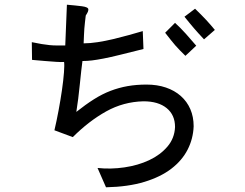

<svg xmlns="http://www.w3.org/2000/svg" viewBox="-20 -736 1040 815"><path d="M330 -477Q328 -463 325 -436.5Q322 -410 319 -379.5Q316 -349 312 -317Q308 -285 304 -261Q343 -292 378.5 -314.5Q414 -337 449.5 -350.5Q485 -364 522 -370.5Q559 -377 602 -377Q647 -377 684 -364.5Q721 -352 747.5 -328.5Q774 -305 788 -272.5Q802 -240 802 -200Q800 -147 776.5 -101Q753 -55 707.5 -20Q662 15 593 36Q524 57 430 59L394 -23Q450 -17 508 -25.5Q566 -34 613 -56Q660 -78 690.5 -113.5Q721 -149 723 -197Q723 -248 687.5 -277Q652 -306 589 -306Q504 -304 430.5 -263Q357 -222 289 -154L211 -183Q220 -221 228.5 -266.5Q237 -312 243 -353.5Q249 -395 251.5 -428Q254 -461 252 -473Q241 -472 218 -473.5Q195 -475 171.5 -477Q148 -479 131 -480.5Q114 -482 116 -482L115 -557Q139 -552 157 -549Q175 -546 190.5 -544.5Q206 -543 221.5 -543Q237 -543 257 -543L264 -716Q300 -713 327.5 -709.5Q355 -706 355 -696Q355 -691 353 -686Q351 -681 344 -670Q342 -653 340.5 -640Q339 -627 338 -614.5Q337 -602 336.5 -587.5Q336 -573 335 -552Q362 -552 394.5 -557Q427 -562 460.5 -570Q494 -578 526.5 -587Q559 -596 586 -604L589 -528Q529 -513 488.5 -503Q448 -493 419.5 -487.5Q391 -482 370.5 -479.5Q350 -477 330 -477ZM681 -597 723 -639Q747 -617 769 -592.5Q791 -568 813 -542L767 -499Q753 -513 743 -523Q733 -533 724 -543.5Q715 -554 705 -566.5Q695 -579 681 -597ZM763 -665 808 -699Q835 -673 855 -651.5Q875 -630 892 -609L846 -569Q832 -584 822 -595Q812 -606 803 -616.5Q794 -627 785 -638Q776 -649 763 -665Z"/></svg>

Font: D2Coding ligature
Style: Regular
Weight: 400
Monospace: yes
Designer: Yong-Rak Park; Jeong-Hwan Yoon; Sang-Min Lee;
Foundry: NHN Corporation
Version: Version 1.3.2; Build 20180524